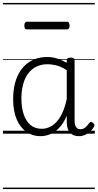

<svg xmlns="http://www.w3.org/2000/svg" viewBox="-20 -905 662 1300"><path d="M254 17Q200 17 158.5 -12Q117 -41 93 -97Q69 -153 69 -234Q69 -285 78.5 -328.5Q88 -372 107 -407Q126 -442 154 -467Q182 -492 218.5 -505.5Q255 -519 300 -519Q334 -519 366 -509Q398 -499 432 -480V-496Q432 -506 438.5 -510.5Q445 -515 459 -515Q472 -515 478.5 -510.5Q485 -506 485 -496V-92Q485 -71 489 -57.5Q493 -44 502 -37Q511 -30 525 -30Q536 -30 545.5 -34.5Q555 -39 565 -49Q575 -59 585 -73Q590 -80 596.5 -79.5Q603 -79 610 -73Q617 -68 619 -61Q621 -54 617 -48Q606 -28 589.5 -13.5Q573 1 554.5 9Q536 17 516 17Q496 17 481 11.5Q466 6 455 -5.5Q444 -17 438.5 -34Q433 -51 432 -72Q432 -84 432 -97Q432 -110 432 -122Q410 -69 380 -38.5Q350 -8 318 4.5Q286 17 254 17ZM125 -237Q125 -178 140 -132Q155 -86 185.5 -59.5Q216 -33 263 -33Q298 -33 330.5 -52.5Q363 -72 389.5 -116.5Q416 -161 432 -234V-430Q396 -453 364 -461.5Q332 -470 301 -470Q268 -470 241 -460Q214 -450 192.5 -431Q171 -412 156 -384Q141 -356 133 -319.5Q125 -283 125 -237ZM164 -706Q153 -706 149 -712.5Q145 -719 145 -731Q145 -744 149 -751Q153 -758 164 -758H432Q443 -758 447 -751Q451 -744 451 -731Q451 -719 447 -712.5Q443 -706 432 -706ZM0 365H622V375H0ZM0 -20H622V0H0ZM0 -505H622V-500H0ZM0 -885H622V-875H0Z"/></svg>

Font: Playwrite GB J Guides
Style: Regular
Weight: 400
Designer: Veronika Burian, José Scaglione
Foundry: TypeTogether
Version: Version 1.003